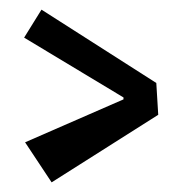

<svg xmlns="http://www.w3.org/2000/svg" viewBox="-20 -536 379 398"><path d="M87 -158 32 -241 236 -330V-334L30 -458L66 -516L304 -364L308 -298Z"/></svg>

Font: Bahiana
Style: Regular
Weight: 400
Designer: Pablo Cosgaya & Dani Raskovsky
Foundry: Pablo Cosgaya & Dani Raskovsky
Version: Version 1.005